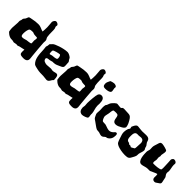

<svg xmlns="http://www.w3.org/2000/svg" viewBox="193 -1833 2956 2956"><g transform="rotate(45 1671.0 -354.5)"><path d="M541 -104C533 -190 523 -288 519 -364C519 -380 521 -393 521 -405C521 -434 502 -442 498 -466C487 -530 495 -609 488 -639C486 -651 477 -663 476 -673C476 -684 480 -692 480 -700C480 -716 451 -734 430 -734C403 -734 384 -697 384 -679C384 -655 392 -613 392 -574C392 -537 390 -500 387 -475C346 -483 319 -510 261 -510C221 -510 175 -504 146 -497C125 -492 95 -489 87 -484C75 -477 73 -456 62 -435C54 -421 38 -408 35 -398C31 -389 34 -378 31 -370C28 -357 21 -352 21 -334C21 -323 22 -312 22 -302C22 -260 15 -228 15 -189C15 -180 15 -170 16 -160C16 -155 20 -118 22 -114C22 -107 77 -52 129 -52C135 -52 140 -52 146 -52C166 -52 180 -43 192 -43C205 -43 224 -52 241 -52C248 -52 257 -49 264 -49C275 -49 287 -59 300 -61C337 -68 362 -73 387 -80C386 -68 385 -56 385 -45C385 8 389 25 470 25C530 25 548 -6 548 -37C548 -56 543 -78 541 -104ZM396 -345C398 -342 399 -337 399 -330C399 -313 393 -288 393 -287C393 -283 396 -259 396 -241C396 -232 395 -224 393 -222C388 -215 321 -208 306 -206C291 -203 259 -190 234 -190C207 -190 198 -206 198 -248C198 -291 210 -344 223 -354C236 -363 261 -365 286 -365C302 -365 304 -358 322 -354C353 -347 389 -353 396 -345Z M1036 -117C1031 -153 1021 -170 996 -170C976 -170 950 -157 922 -157C909 -157 899 -163 883 -163C849 -163 823 -157 798 -157C783 -157 768 -159 752 -166C752 -166 713 -173 713 -218C713 -225 731 -239 752 -239C784 -239 821 -256 830 -255C833 -254 835 -254 838 -254C860 -254 888 -258 911 -269C966 -295 1007 -302 1007 -339C1007 -357 1008 -365 1005 -392C1001 -427 1012 -420 983 -456C977 -464 973 -479 968 -484C948 -504 909 -524 884 -524C794 -523 651 -469 637 -450C627 -436 604 -419 600 -410C599 -407 600 -390 597 -376C595 -366 588 -353 588 -348C588 -337 593 -315 594 -293C599 -167 606 -92 662 -36C682 -20 718 -16 745 -9C786 1 833 1 878 1C899 1 930 9 954 9C992 9 1005 -24 1020 -49C1035 -67 1039 -63 1039 -84C1039 -93 1037 -104 1036 -117ZM847 -342C839 -320 778 -322 749 -317C743 -316 725 -307 713 -307C704 -307 701 -323 701 -350C701 -363 702 -374 705 -379C714 -393 799 -415 824 -415C833 -415 849 -392 849 -353C849 -349 848 -345 847 -342Z M1591 -104C1583 -190 1573 -288 1569 -364C1569 -380 1571 -393 1571 -405C1571 -434 1552 -442 1548 -466C1537 -530 1545 -609 1538 -639C1536 -651 1527 -663 1526 -673C1526 -684 1530 -692 1530 -700C1530 -716 1501 -734 1480 -734C1453 -734 1434 -697 1434 -679C1434 -655 1442 -613 1442 -574C1442 -537 1440 -500 1437 -475C1396 -483 1369 -510 1311 -510C1271 -510 1225 -504 1196 -497C1175 -492 1145 -489 1137 -484C1125 -477 1123 -456 1112 -435C1104 -421 1088 -408 1085 -398C1081 -389 1084 -378 1081 -370C1078 -357 1071 -352 1071 -334C1071 -323 1072 -312 1072 -302C1072 -260 1065 -228 1065 -189C1065 -180 1065 -170 1066 -160C1066 -155 1070 -118 1072 -114C1072 -107 1127 -52 1179 -52C1185 -52 1190 -52 1196 -52C1216 -52 1230 -43 1242 -43C1255 -43 1274 -52 1291 -52C1298 -52 1307 -49 1314 -49C1325 -49 1337 -59 1350 -61C1387 -68 1412 -73 1437 -80C1436 -68 1435 -56 1435 -45C1435 8 1439 25 1520 25C1580 25 1598 -6 1598 -37C1598 -56 1593 -78 1591 -104ZM1446 -345C1448 -342 1449 -337 1449 -330C1449 -313 1443 -288 1443 -287C1443 -283 1446 -259 1446 -241C1446 -232 1445 -224 1443 -222C1438 -215 1371 -208 1356 -206C1341 -203 1309 -190 1284 -190C1257 -190 1248 -206 1248 -248C1248 -291 1260 -344 1273 -354C1286 -363 1311 -365 1336 -365C1352 -365 1354 -358 1372 -354C1403 -347 1439 -353 1446 -345Z M1792 -569C1794 -573 1795 -578 1795 -584C1795 -601 1787 -623 1786 -640C1786 -646 1788 -655 1788 -662C1788 -677 1764 -691 1731 -691C1723 -691 1678 -682 1662 -671C1662 -657 1636 -631 1636 -594C1636 -548 1654 -534 1688 -534C1727 -534 1781 -542 1792 -569ZM1820 -34C1823 -40 1824 -45 1824 -51C1824 -63 1817 -77 1817 -101C1817 -107 1818 -115 1818 -121C1818 -159 1791 -213 1791 -267C1791 -281 1793 -295 1793 -310C1793 -378 1776 -422 1724 -422C1704 -422 1686 -412 1675 -389C1662 -361 1652 -229 1652 -184C1652 -166 1656 -147 1656 -129C1656 -113 1650 -100 1650 -87C1653 -35 1670 -2 1721 3C1749 3 1810 -18 1820 -34Z M2339 -348C2339 -361 2329 -393 2321 -410C2258 -536 2246 -511 2157 -519C2144 -520 2131 -521 2121 -521C2068 -521 2097 -495 2056 -495C2036 -495 2010 -502 1990 -502C1968 -502 1927 -456 1913 -438C1901 -423 1895 -396 1886 -376C1882 -369 1875 -364 1873 -358C1869 -342 1867 -324 1867 -306C1867 -286 1870 -266 1870 -246C1870 -221 1866 -196 1866 -177C1866 -165 1873 -151 1882 -132C1900 -94 1903 -94 1935 -73C1973 -48 2020 -8 2046 1C2059 6 2080 2 2099 7C2121 13 2140 22 2157 22C2194 22 2202 -4 2225 -15C2234 -19 2245 -16 2253 -21C2302 -48 2316 -90 2316 -139C2316 -161 2311 -178 2294 -178C2274 -178 2268 -162 2256 -151C2234 -131 2216 -120 2186 -120C2153 -120 2118 -140 2083 -148C2064 -152 2033 -147 2021 -154C2005 -163 1986 -214 1986 -228C1986 -253 1996 -281 2000 -308C2003 -328 2004 -379 2021 -388C2022 -389 2044 -392 2067 -392C2084 -392 2101 -390 2108 -385C2143 -360 2109 -258 2194 -258C2226 -258 2260 -276 2284 -290C2290 -293 2337 -315 2339 -348Z M2787 -297C2786 -305 2777 -311 2772 -325C2767 -335 2767 -350 2762 -359C2752 -378 2736 -390 2731 -402C2717 -433 2722 -476 2644 -476C2617 -476 2585 -473 2555 -473C2521 -473 2485 -482 2467 -482C2466 -482 2464 -482 2463 -482C2460 -482 2456 -482 2452 -482C2418 -482 2391 -404 2391 -405C2391 -394 2398 -389 2398 -378C2398 -363 2386 -358 2379 -343C2372 -327 2365 -289 2365 -268C2364 -232 2377 -199 2389 -164C2412 -95 2416 -76 2460 -56C2498 -39 2567 -25 2629 -25C2702 -25 2711 -42 2738 -93C2747 -110 2759 -130 2762 -146C2765 -157 2763 -179 2765 -192C2771 -224 2788 -256 2788 -286C2788 -290 2787 -293 2787 -297ZM2670 -272C2669 -257 2669 -218 2663 -207C2662 -204 2612 -177 2608 -176C2601 -176 2595 -189 2579 -189C2573 -189 2567 -188 2563 -188C2552 -188 2551 -200 2540 -204C2530 -208 2525 -206 2515 -210C2492 -222 2483 -239 2483 -302C2483 -350 2492 -390 2538 -390C2546 -390 2555 -389 2563 -389C2579 -389 2597 -394 2613 -394C2666 -394 2673 -351 2673 -330C2673 -309 2671 -285 2670 -272Z M3323 -170C3318 -190 3316 -213 3311 -226C3303 -244 3279 -262 3279 -293C3279 -306 3283 -319 3283 -334C3283 -363 3267 -415 3267 -450C3267 -460 3269 -471 3269 -479C3269 -498 3244 -516 3217 -516C3190 -516 3178 -485 3178 -473C3178 -450 3185 -404 3185 -338C3185 -327 3190 -275 3178 -263C3148 -248 3090 -243 3036 -243C3021 -243 3018 -247 3017 -275C3016 -284 3024 -299 3024 -318C3024 -337 3020 -357 3020 -371C3021 -379 3026 -389 3027 -399C3027 -408 3024 -417 3024 -424C3024 -438 3035 -470 3035 -497C3035 -506 3034 -515 3030 -522C3020 -538 2932 -556 2916 -556C2872 -556 2873 -534 2860 -494C2851 -466 2840 -436 2840 -412C2840 -396 2842 -380 2842 -365C2842 -346 2828 -321 2828 -297C2828 -241 2832 -103 2907 -103C2944 -103 2982 -126 3028 -126C3039 -126 3050 -125 3059 -125C3066 -125 3071 -126 3076 -127C3083 -129 3171 -173 3185 -173C3192 -173 3193 -156 3193 -139C3193 -126 3192 -113 3192 -104C3192 -73 3212 -56 3238 -56C3263 -56 3268 -67 3295 -84C3322 -101 3331 -108 3331 -126C3331 -136 3328 -149 3323 -170Z"/></g></svg>

Font: Freckle Face
Style: Regular
Weight: 400
Designer: Astigmatic (AOETI)
Foundry: Astigmatic (AOETI)
Version: Version 1.000